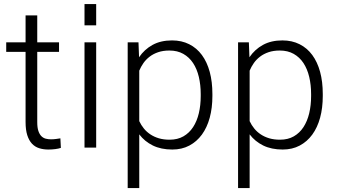

<svg xmlns="http://www.w3.org/2000/svg" viewBox="-20 -741 1694 964"><path d="M167 -663.6V-528.3H276.4V-480.5H167V-128.4Q167 -100.6 172.6 -83.7Q178.2 -66.9 187.7 -57.4Q197.3 -47.9 209.7 -44.7Q222.2 -41.5 235.8 -41.5Q249 -41.5 261.2 -43.2Q273.4 -44.9 283.2 -46.4L285.6 1.5Q274.9 5.4 257.6 7.6Q240.2 9.8 223.1 9.8Q198.2 9.8 177 3.2Q155.8 -3.4 140.6 -19.5Q125.5 -35.6 116.9 -62.3Q108.4 -88.9 108.4 -128.4V-480.5H11.2V-528.3H108.4V-663.6Z M462.9 -613.8H404.3V-720.7H462.9ZM462.9 0H404.3V-528.3H462.9Z M1046.4 -258.8Q1046.4 -199.2 1033 -149.9Q1019.5 -100.6 993.7 -65.2Q967.8 -29.8 930.4 -10Q893.1 9.8 845.2 9.8Q788.6 9.8 747.3 -10.5Q706.1 -30.8 679.2 -66.4V203.1H621.1V-528.3H675.3L678.2 -453.6Q705.1 -493.2 746.1 -515.6Q787.1 -538.1 843.8 -538.1Q892.1 -538.1 929.9 -519Q967.8 -500 993.7 -464.8Q1019.5 -429.7 1033 -380.1Q1046.4 -330.6 1046.4 -269ZM987.8 -269Q987.8 -314.9 978.3 -355Q968.8 -395 949.5 -424.3Q930.2 -453.6 900.4 -470.5Q870.6 -487.3 830.6 -487.3Q798.8 -487.3 774.4 -479Q750 -470.7 731.7 -456.8Q713.4 -442.9 700.4 -424.6Q687.5 -406.2 679.2 -386.2V-132.8Q688.5 -112.8 702.4 -95.7Q716.3 -78.6 735.1 -66.2Q753.9 -53.7 777.8 -46.6Q801.8 -39.6 831.5 -39.6Q871.6 -39.6 900.9 -56.4Q930.2 -73.2 949.5 -102.8Q968.8 -132.3 978.3 -172.4Q987.8 -212.4 987.8 -258.8Z M1600.6 -258.8Q1600.6 -199.2 1587.2 -149.9Q1573.7 -100.6 1547.9 -65.2Q1522 -29.8 1484.6 -10Q1447.3 9.8 1399.4 9.8Q1342.8 9.8 1301.5 -10.5Q1260.3 -30.8 1233.4 -66.4V203.1H1175.3V-528.3H1229.5L1232.4 -453.6Q1259.3 -493.2 1300.3 -515.6Q1341.3 -538.1 1397.9 -538.1Q1446.3 -538.1 1484.1 -519Q1522 -500 1547.9 -464.8Q1573.7 -429.7 1587.2 -380.1Q1600.6 -330.6 1600.6 -269ZM1542 -269Q1542 -314.9 1532.5 -355Q1522.9 -395 1503.7 -424.3Q1484.4 -453.6 1454.6 -470.5Q1424.8 -487.3 1384.8 -487.3Q1353 -487.3 1328.6 -479Q1304.2 -470.7 1285.9 -456.8Q1267.6 -442.9 1254.6 -424.6Q1241.7 -406.2 1233.4 -386.2V-132.8Q1242.7 -112.8 1256.6 -95.7Q1270.5 -78.6 1289.3 -66.2Q1308.1 -53.7 1332 -46.6Q1356 -39.6 1385.7 -39.6Q1425.8 -39.6 1455.1 -56.4Q1484.4 -73.2 1503.7 -102.8Q1522.9 -132.3 1532.5 -172.4Q1542 -212.4 1542 -258.8Z"/></svg>

Font: Melbourne
Style: Light
Weight: 300
Designer: Google
Version: Version 2.000980; 2014